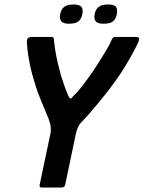

<svg xmlns="http://www.w3.org/2000/svg" viewBox="-20 -838 642 858"><path d="M340 -288Q333 -280 327 -265.5Q321 -251 319 -240L271 -11Q270 -6 265.5 -3Q261 0 257 0H165Q161 0 158.5 -3Q156 -6 157 -11L205 -239Q210 -262 204 -285Q198 -308 191 -322Q187 -331 179.5 -349.5Q172 -368 163 -389.5Q154 -411 147.5 -429Q141 -447 139 -455Q122 -508 113.5 -550Q105 -592 102.5 -619Q100 -646 100 -652Q100 -665 106.5 -669Q113 -673 121 -673H209Q216 -673 218 -670.5Q220 -668 221 -661Q223 -637 227.5 -610Q232 -583 238.5 -555Q245 -527 252 -502Q260 -476 268.5 -452.5Q277 -429 286 -408Q291 -399 294.5 -397.5Q298 -396 307 -408Q317 -418 327.5 -429.5Q338 -441 349 -455.5Q360 -470 371 -485Q389 -509 410 -541.5Q431 -574 450.5 -606Q470 -638 480 -662Q483 -669 487 -671Q491 -673 498 -673H590Q596 -673 600 -669Q604 -665 599 -652Q597 -646 582.5 -618Q568 -590 542.5 -547Q517 -504 478 -452Q469 -439 452 -418Q435 -397 415 -372.5Q395 -348 375 -325.5Q355 -303 340 -288ZM348 -775Q344 -754 331 -743Q318 -732 288 -732Q262 -732 253.5 -743Q245 -754 249 -775Q253 -796 266.5 -807Q280 -818 307 -818Q336 -818 344 -807Q352 -796 348 -775ZM502 -775Q498 -754 485.5 -743Q473 -732 443 -732Q416 -732 407.5 -743Q399 -754 403 -775Q407 -796 421 -807Q435 -818 461 -818Q491 -818 498.5 -807Q506 -796 502 -775Z"/></svg>

Font: Glory SemiBold
Style: Italic
Weight: 600
Italic angle: -12°
Designer: Robert Leuschke
Foundry: Robert Leuschke
Version: Version 1.011